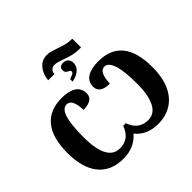

<svg xmlns="http://www.w3.org/2000/svg" viewBox="-244 -1342 1624 1624"><g transform="rotate(-45 568.0 -530.0)"><path d="M518 -1070Q541 -1070 562.5 -1064.5Q584 -1059 621 -1046Q662 -1031 693.5 -1023Q725 -1015 762 -1015H769V-910H749Q708 -910 672.5 -918.5Q637 -927 595 -943Q559 -955 540.5 -960Q522 -965 503 -965Q484 -965 470 -953Q456 -941 451 -919L449 -910H376Q381 -977 419.5 -1023.5Q458 -1070 518 -1070ZM514 -786Q547 -797 558.5 -804Q570 -811 570 -825Q570 -830 565.5 -833.5Q561 -837 553 -841Q538 -848 530 -857Q522 -866 522 -885Q522 -905 535 -915.5Q548 -926 569 -926Q599 -926 615.5 -908.5Q632 -891 632 -861Q632 -824 603.5 -796.5Q575 -769 514 -755ZM56 -359Q56 -540 131 -632Q206 -724 352 -724Q434 -724 481.5 -694Q529 -664 529 -601Q529 -524 411 -521Q406 -656 342 -656Q294 -656 270.5 -583.5Q247 -511 247 -358Q247 -73 399 -73Q512 -73 552 -189H584Q623 -73 737 -73Q812 -73 850 -147.5Q888 -222 888 -358Q888 -508 863.5 -582Q839 -656 794 -656Q730 -656 725 -521Q664 -521 635 -542.5Q606 -564 606 -601Q606 -664 654.5 -694Q703 -724 789 -724Q1079 -724 1079 -364Q1079 -247 1042.5 -163Q1006 -79 937 -34.5Q868 10 773 10Q640 10 567 -81Q534 -40 481 -15Q428 10 357 10Q211 10 133.5 -85.5Q56 -181 56 -359Z"/></g></svg>

Font: Noto Serif ExtraBold
Style: Regular
Weight: 800
Designer: Monotype Design Team
Foundry: Monotype Imaging Inc.
Version: Version 1.001